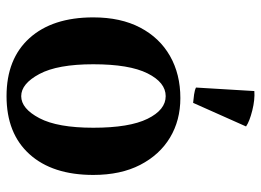

<svg xmlns="http://www.w3.org/2000/svg" viewBox="-128 -676 817 602"><g transform="rotate(90 281.0 -374.5)"><path d="M281 14Q164 14 99 -58Q34 -130 34 -258Q34 -344 66 -405Q98 -466 155 -498.5Q212 -531 287 -531Q357 -531 411 -498.5Q465 -466 496.5 -405Q528 -344 528 -258Q528 -130 463 -58Q398 14 281 14ZM281 -32Q320 -32 350 -89Q380 -146 380 -258Q380 -371 352 -428Q324 -485 281 -485Q238 -485 209.5 -428Q181 -371 181 -258Q181 -146 211.5 -89Q242 -32 281 -32ZM302 -571Q290 -572 276 -574Q262 -576 254 -580L265 -763Q292 -765 326 -756.5Q360 -748 376 -737Z"/></g></svg>

Font: Arima Thin
Style: Regular
Weight: 100
Designer: Joana Correia and Natanael Gama
Foundry: NDISCOVER
Version: Version 1.101;gftools[0.9.23]